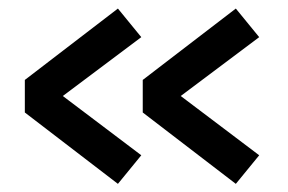

<svg xmlns="http://www.w3.org/2000/svg" viewBox="-20 -524 690 460"><path d="M39.5 -254.5V-332.5L262.5 -503.5L318.5 -435L130.5 -294L318.5 -152L262.5 -83.5ZM322 -254.5V-332.5L545 -503.5L601 -435L413 -294L601 -152L545 -83.5Z"/></svg>

Font: Trispace SemiBold
Style: Regular
Weight: 600
Designer: Tyler Finck
Foundry: Etcetera Type Company
Version: Version 1.210; ttfautohint (v1.8.3)